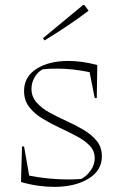

<svg xmlns="http://www.w3.org/2000/svg" viewBox="-20 -723 476 750"><path d="M62 -12 66 -151H74L94 -37Q134 -29 173 -25.5Q212 -22 249 -22Q274 -22 297 -24Q319 -35 334.5 -57.5Q350 -80 350 -105Q350 -134 330 -154.5Q310 -175 278.5 -191.5Q247 -208 212 -224.5Q177 -241 145.5 -260Q114 -279 94 -305Q74 -331 74 -368Q74 -423 122.5 -454Q171 -485 247 -485Q273 -485 301.5 -481Q330 -477 360 -469L358 -340H350L330 -441Q263 -455 204 -455Q190 -455 175.5 -454.5Q161 -454 146 -452Q126 -441 114.5 -420Q103 -399 103 -376Q103 -345 123 -322.5Q143 -300 174 -283Q205 -266 240.5 -250Q276 -234 307 -215.5Q338 -197 358 -172.5Q378 -148 378 -112Q378 -57 325.5 -25Q273 7 192 7Q162 7 129.5 2.5Q97 -2 62 -12ZM154 -565 148 -574 304 -703H310L326 -681Q285 -650 241.5 -621Q198 -592 154 -565Z"/></svg>

Font: Piazzolla Thin
Style: Regular
Weight: 100
Designer: Juan Pablo del Peral
Foundry: Huerta Tipografica
Version: Version 1.330